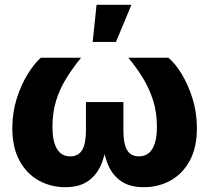

<svg xmlns="http://www.w3.org/2000/svg" viewBox="-20 -778 879 806"><path d="M253.9 7.8Q193.8 7.8 143.1 -20Q92.3 -47.9 62 -103.3Q31.7 -158.7 31.7 -239.7Q31.7 -305.2 50 -363.5Q68.4 -421.9 96.2 -466.8Q124 -511.7 151.4 -535.6H320.3Q285.6 -493.2 258.3 -449.2Q231 -405.3 215.6 -355.5Q200.2 -305.7 200.2 -246.1Q200.2 -184.1 219.2 -152.8Q238.3 -121.6 274.9 -121.6Q309.1 -121.6 325 -148.4Q340.8 -175.3 340.8 -229.5V-349.6H498V-229.5Q498 -175.3 513.4 -148.4Q528.8 -121.6 563 -121.6Q600.1 -121.6 619.4 -152.8Q638.7 -184.1 638.7 -246.1Q638.7 -306.2 622.8 -356.2Q606.9 -406.2 580.1 -450.2Q553.2 -494.1 518.6 -535.6H687Q715.3 -512.2 742.7 -467.3Q770 -422.4 788.3 -364Q806.6 -305.7 806.6 -239.7Q806.6 -158.2 776.4 -103Q746.1 -47.9 695.6 -20Q645 7.8 584 7.8Q521.5 7.8 483.9 -20.5Q446.3 -48.8 428.5 -99.1Q410.6 -149.4 407.2 -214.4H430.7Q427.7 -148.9 409.4 -98.9Q391.1 -48.8 353.5 -20.5Q315.9 7.8 253.9 7.8ZM369.1 -602.1 385.3 -757.8H531.7L466.8 -602.1Z"/></svg>

Font: Inter 20pt ExtraBold
Style: Regular
Weight: 800
Version: Version 4.001;git-66647c0bb